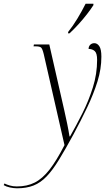

<svg xmlns="http://www.w3.org/2000/svg" viewBox="-155 -776 584 1036"><path d="M-63 240Q-81 240 -101.5 235.5Q-122 231 -135 223L-131 214Q-119 220 -102 225Q-85 230 -64 230Q-9 230 32.5 209Q74 188 112 139.5Q150 91 193 7L81 -484Q74 -513 66.5 -519.5Q59 -526 37 -526H26L28 -536H111L192 -180Q200 -145 207.5 -108.5Q215 -72 220 -40H223Q256 -98 289.5 -164.5Q323 -231 346 -304Q369 -377 369 -453Q369 -489 356 -500.5Q343 -512 323 -512Q323 -526 332 -534.5Q341 -543 354 -543Q370 -543 381 -526.5Q392 -510 392 -470Q392 -404 371 -336.5Q350 -269 316 -197.5Q282 -126 241 -50Q197 31 163 86.5Q129 142 96.5 176Q64 210 26 225Q-12 240 -63 240ZM213 -604Q238 -635 262.5 -675.5Q287 -716 307 -756H349V-748Q335 -726 314 -699Q293 -672 268 -644.5Q243 -617 220 -596H212Z"/></svg>

Font: Noto Serif Display Condensed ExtraLight
Style: Italic
Weight: 200
Width: 3
Italic angle: -12°
Designer: Monotype Design Team
Foundry: Monotype Imaging Inc.
Version: Version 2.009